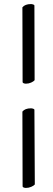

<svg xmlns="http://www.w3.org/2000/svg" viewBox="-20 -799 258 943"><path d="M90 -763Q103 -779 132 -779Q137 -779 143 -777Q149 -775 149 -772L150 -405Q145 -399 133 -393.5Q121 -388 107 -388Q102 -388 96.5 -390Q91 -392 91 -396ZM90 -251Q103 -267 132 -267Q137 -267 143 -265Q149 -263 149 -260L151 107Q146 113 133.5 118.5Q121 124 107 124Q102 124 96.5 122Q91 120 91 116Z"/></svg>

Font: Vermiglione Medium
Style: Italic
Weight: 500
Italic angle: -11°
Version: Version 1.000